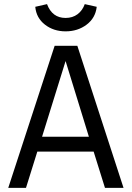

<svg xmlns="http://www.w3.org/2000/svg" viewBox="-20 -911 640 931"><path d="M161 -176 106 0H20L245 -689H355L579 0H489L434 -176ZM411 -248 298 -615 184 -248ZM151 -878 208 -891Q233 -824 298 -824Q332 -824 356 -842Q380 -860 391 -891L449 -878Q443 -824 400 -791.5Q357 -759 298 -759Q240 -759 198 -791.5Q156 -824 151 -878Z"/></svg>

Font: FiraDG Mono
Style: Regular
Weight: 400
Designer: Carrois Corporate & Edenspiekermann AG
Foundry: Carrois Corporate GbR & Edenspiekermann AG
Version: Version 3.206